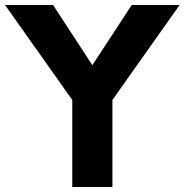

<svg xmlns="http://www.w3.org/2000/svg" viewBox="-29 -751 741 771"><path d="M261.2 -349.6 -8.8 -731H184.1L341.8 -489.3L500 -731H692.4L422.4 -349.6V0H261.2Z"/></svg>

Font: Glacial Indifference
Style: Bold
Weight: 700
Designer: Alfredo Marco Pradil
Foundry: Alfredo Marco Pradil
Version: Version 1.312